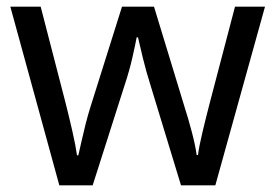

<svg xmlns="http://www.w3.org/2000/svg" viewBox="-20 -557 826 576"><path d="M431 -303Q418 -344 408.5 -383.5Q399 -423 394 -445H390Q386 -423 377 -383.5Q368 -344 354 -302L258 -1H158L11 -537H102L176 -251Q187 -208 197 -164Q207 -120 211 -91H215Q219 -108 224.5 -133Q230 -158 237 -185.5Q244 -213 251 -235L346 -537H442L534 -235Q545 -201 555.5 -161Q566 -121 570 -92H574Q577 -117 587.5 -161Q598 -205 610 -251L685 -537H775L626 -1H523Z"/></svg>

Font: Noto Sans Linear A
Style: Regular
Weight: 400
Designer: Monotype Design Team
Foundry: Monotype Imaging Inc.
Version: Version 2.002; ttfautohint (v1.8.4.7-5d5b)